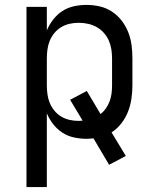

<svg xmlns="http://www.w3.org/2000/svg" viewBox="-20 -558 640 783"><path d="M88 205V-530H171V-434Q181 -458 197 -478.5Q213 -499 234.5 -513Q256 -527 281.5 -532.5Q307 -538 332 -538Q360 -538 386.5 -532Q413 -526 436 -511Q459 -496 476 -474Q493 -452 503 -426.5Q513 -401 516.5 -374Q520 -347 520 -320V-210Q520 -183 516 -155.5Q512 -128 502 -102.5Q492 -77 475 -55Q458 -33 435 -18L493 78L425 114L361 6Q354 7 347 7.5Q340 8 332 8Q307 8 281.5 2.5Q256 -3 234.5 -17Q213 -31 197 -51.5Q181 -72 171 -96V205ZM301 -65Q305 -65 309 -65.5Q313 -66 317 -66L266 -151L334 -187L390 -93Q403 -103 412.5 -117Q422 -131 427.5 -146Q433 -161 435 -177.5Q437 -194 437 -210V-320Q437 -339 434 -357.5Q431 -376 423.5 -393Q416 -410 403 -424.5Q390 -439 373.5 -448Q357 -457 338.5 -461Q320 -465 301 -465Q282 -465 264 -461Q246 -457 230 -447.5Q214 -438 202 -423.5Q190 -409 183 -392Q176 -375 173.5 -356.5Q171 -338 171 -320V-210Q171 -192 173.5 -173.5Q176 -155 183 -138Q190 -121 202 -106.5Q214 -92 230 -82.5Q246 -73 264 -69Q282 -65 301 -65Z"/></svg>

Font: Iosevka Mono
Style: Regular
Weight: 400
Designer: Belleve Invis
Foundry: Belleve Invis
Version: Version 11.1.1